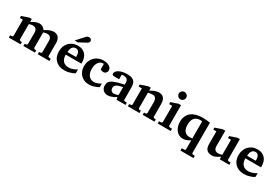

<svg xmlns="http://www.w3.org/2000/svg" viewBox="81 -2003 5037 3485"><g transform="rotate(30 2600.0 -260.5)"><path d="M632.8 0V-46.9L664.1 -49.8Q672.9 -50.8 679.9 -57.4Q687 -64 687 -73.2V-314Q687 -332 682.6 -349.1Q678.2 -366.2 668.2 -379.4Q658.2 -392.6 641.6 -400.4Q625 -408.2 600.1 -408.2Q584 -408.2 569.6 -405.5Q555.2 -402.8 543.9 -399.9Q531.2 -396.5 520 -392.1V-73.2Q520 -64 526.4 -57.4Q532.7 -50.8 542 -49.8L573.2 -46.9V0H333V-46.9L363.8 -49.8Q373 -50.8 379.6 -57.4Q386.2 -64 386.2 -73.2V-314Q386.2 -332 381.3 -349.1Q376.5 -366.2 366.2 -379.4Q356 -392.6 339.6 -400.4Q323.2 -408.2 299.8 -408.2Q279.3 -408.2 263.9 -405.5Q248.5 -402.8 238.8 -399.9Q227.1 -396.5 219.2 -392.1V-73.2Q219.2 -64 226.1 -57.4Q232.9 -50.8 242.2 -49.8L272.9 -46.9V0H26.9V-46.9L64 -49.8Q73.2 -50.8 79.6 -57.4Q85.9 -64 85.9 -73.2V-408.2H22V-449.2L168.9 -500H219.2V-439Q244.6 -456.1 272 -469.2Q295.4 -480.5 324.5 -490.2Q353.5 -500 382.8 -500Q411.1 -500 431.2 -492.4Q451.2 -484.9 465.1 -474.4Q479 -463.9 488 -452.1Q497.1 -440.4 503.9 -432.1Q533.2 -450.7 563.5 -465.8Q576.7 -472.2 591.3 -478.3Q606 -484.4 621.3 -489.3Q636.7 -494.1 652.1 -497.1Q667.5 -500 682.1 -500Q712.4 -500 734.4 -491.9Q756.3 -483.9 771.7 -470.7Q787.1 -457.5 796.4 -441.2Q805.7 -424.8 811 -407.7Q816.4 -390.6 818.1 -374.8Q819.8 -358.9 819.8 -347.2V-73.2Q819.8 -64 826.4 -57.4Q833 -50.8 841.8 -49.8L877.9 -46.9V0Z M1260.7 -326.2Q1260.7 -350.1 1256.3 -371.1Q1252 -392.1 1241.9 -407.5Q1231.9 -422.9 1216.3 -431.9Q1200.7 -440.9 1178.7 -440.9Q1150.9 -440.9 1132.1 -428.5Q1113.3 -416 1101.8 -396.2Q1090.3 -376.5 1085.4 -352.1Q1080.6 -327.6 1080.6 -304.2H1260.7ZM1403.8 -46.9Q1377.9 -29.8 1345.7 -17.1Q1317.9 -5.9 1279.3 3.2Q1240.7 12.2 1192.9 12.2Q1128.9 12.2 1081.3 -7.3Q1033.7 -26.9 1001.7 -60.8Q969.7 -94.7 953.9 -140.1Q938 -185.5 938 -237.8Q938 -294.4 955.8 -342.5Q973.6 -390.6 1006.6 -425.5Q1039.6 -460.4 1086.2 -480.2Q1132.8 -500 1189.9 -500Q1248.5 -500 1289.3 -480.7Q1330.1 -461.4 1355.5 -429.4Q1380.9 -397.5 1392.3 -356.4Q1403.8 -315.4 1403.8 -272V-248H1075.7Q1075.7 -207 1085.9 -174.3Q1096.2 -141.6 1116 -118.7Q1135.7 -95.7 1164.6 -83.3Q1193.4 -70.8 1230 -70.8Q1268.1 -70.8 1299.6 -79.3Q1331.1 -87.9 1354.5 -98.6Q1381.3 -111.3 1403.8 -127ZM1345.2 -681.2Q1345.2 -676.3 1343 -670.2Q1340.8 -664.1 1337.4 -658.2Q1334 -652.3 1329.1 -647.2Q1324.2 -642.1 1319.3 -639.2L1157.2 -550.8H1087.4L1224.1 -702.1Q1232.9 -711.4 1240 -717.5Q1247.1 -723.6 1254.2 -727.3Q1261.2 -731 1269 -732.4Q1276.9 -733.9 1287.1 -733.9Q1303.2 -733.9 1314.2 -729Q1325.2 -724.1 1332.3 -716.6Q1339.4 -709 1342.3 -699.5Q1345.2 -689.9 1345.2 -681.2Z M1905.8 -43.9Q1893.1 -38.1 1874.8 -28.8Q1856.4 -19.5 1832.3 -10.3Q1808.1 -1 1777.3 5.6Q1746.6 12.2 1708.5 12.2Q1649.9 12.2 1605 -7.8Q1560.1 -27.8 1529.3 -61.8Q1498.5 -95.7 1482.7 -140.1Q1466.8 -184.6 1466.8 -233.9Q1466.8 -293 1487.1 -342Q1507.3 -391.1 1542.2 -426.3Q1577.1 -461.4 1624 -480.7Q1670.9 -500 1724.6 -500Q1764.2 -500 1795.9 -491.9Q1827.6 -483.9 1850.3 -469.2Q1873 -454.6 1885.3 -434.3Q1897.5 -414.1 1897.5 -390.1Q1897.5 -373 1891.4 -359.4Q1885.3 -345.7 1875.5 -335.7Q1865.7 -325.7 1853 -320.3Q1840.3 -314.9 1826.7 -314.9Q1811 -314.9 1800.5 -316.9Q1790 -318.8 1782.7 -322Q1775.4 -325.2 1770 -328.9Q1764.6 -332.5 1759.8 -335.9V-448.2Q1753.4 -448.2 1749.8 -448.7Q1746.1 -449.2 1740.7 -449.2Q1717.8 -449.2 1695.1 -437.5Q1672.4 -425.8 1654.3 -402.6Q1636.2 -379.4 1625 -344.5Q1613.8 -309.6 1613.8 -263.2Q1613.8 -219.2 1624.3 -183.8Q1634.8 -148.4 1654.3 -123.5Q1673.8 -98.6 1702.1 -85.2Q1730.5 -71.8 1765.6 -71.8Q1788.6 -71.8 1811.5 -78.1Q1834.5 -84.5 1853.8 -92.8Q1873 -101.1 1887 -109.1Q1900.9 -117.2 1905.8 -121.1Z M2286.6 0 2273.4 -49.8Q2247.6 -32.2 2219.2 -18.6Q2194.3 -6.8 2163.6 2.7Q2132.8 12.2 2099.6 12.2Q2072.3 12.2 2048.6 3.2Q2024.9 -5.9 2007.1 -22.7Q1989.3 -39.6 1979 -63.5Q1968.8 -87.4 1968.8 -117.2Q1968.8 -139.6 1972.4 -158.7Q1976.1 -177.7 1987.1 -194.1Q1998 -210.4 2018.6 -225.3Q2039.1 -240.2 2073 -254.4Q2106.9 -268.6 2156.2 -282.7Q2205.6 -296.9 2274.4 -312V-324.2Q2274.4 -331.5 2274.9 -337.4Q2274.9 -344.2 2275.4 -351.1Q2275.9 -365.2 2272.5 -381.6Q2269 -397.9 2258.8 -411.9Q2248.5 -425.8 2230 -434.8Q2211.4 -443.8 2181.6 -443.8Q2171.4 -443.8 2163.3 -443.4Q2155.3 -442.9 2149.9 -441.9Q2143.6 -440.9 2138.7 -439.9V-345.2H2035.6Q2022.9 -344.2 2013.2 -347.7Q2004.9 -350.6 1997.8 -357.9Q1990.7 -365.2 1990.7 -380.9Q1990.7 -408.7 2010.5 -430.7Q2030.3 -452.6 2062.3 -468Q2094.2 -483.4 2134 -491.7Q2173.8 -500 2213.4 -500Q2256.3 -500 2292 -493.7Q2327.6 -487.3 2353.3 -469Q2378.9 -450.7 2392.8 -417.5Q2406.7 -384.3 2406.7 -330.1V-73.2Q2406.7 -64 2413.1 -57.4Q2419.4 -50.8 2428.7 -49.8L2472.7 -46.9V0ZM2273.4 -257.8Q2225.1 -248 2193.6 -237.8Q2162.1 -227.5 2143.6 -214.4Q2125 -201.2 2117.7 -184.3Q2110.4 -167.5 2110.4 -145Q2110.4 -129.4 2115.5 -116Q2120.6 -102.5 2130.1 -92.5Q2139.6 -82.5 2152.8 -76.7Q2166 -70.8 2181.6 -70.8Q2197.8 -70.8 2214.1 -74.2Q2230.5 -77.6 2243.7 -81.5Q2259.3 -86.4 2273.4 -92.8Z M2832.5 0V-46.9L2869.6 -49.8Q2878.9 -50.8 2885.3 -57.4Q2891.6 -64 2891.6 -73.2V-308.1Q2891.6 -327.1 2887.2 -345.2Q2882.8 -363.3 2873 -377.2Q2863.3 -391.1 2847.7 -399.7Q2832 -408.2 2809.6 -408.2Q2789.1 -408.2 2771.5 -406Q2753.9 -403.8 2741.2 -401.4Q2726.1 -398.4 2713.9 -395V-73.2Q2713.9 -64 2720.7 -57.4Q2727.5 -50.8 2736.8 -49.8L2766.6 -46.9V0H2522V-46.9L2557.6 -49.8Q2566.9 -50.8 2573.2 -57.4Q2579.6 -64 2579.6 -73.2V-408.2H2510.7V-449.2L2661.6 -500H2713.9V-439Q2739.7 -456.1 2769 -469.2Q2793.9 -480.5 2825.2 -490.2Q2856.4 -500 2888.7 -500Q2931.6 -500 2958.5 -485.1Q2985.4 -470.2 3000 -445.8Q3014.6 -421.4 3019.8 -390.1Q3024.9 -358.9 3024.9 -326.2V-73.2Q3024.9 -64 3031.7 -57.4Q3038.6 -50.8 3047.9 -49.8L3078.6 -46.9V0Z M3147 0V-46.9L3192.9 -49.8Q3201.7 -50.8 3208.3 -57.4Q3214.8 -64 3214.8 -73.2V-409.2H3150.9V-450.2L3296.9 -500H3347.7V-73.2Q3347.7 -64 3354.7 -57.4Q3361.8 -50.8 3370.6 -49.8L3418.9 -46.9V0ZM3361.8 -663.1Q3361.8 -647 3355.7 -632.8Q3349.6 -618.7 3338.9 -607.9Q3328.1 -597.2 3314 -591.1Q3299.8 -585 3283.7 -585Q3267.6 -585 3253.4 -591.1Q3239.3 -597.2 3229 -607.9Q3218.8 -618.7 3212.6 -632.8Q3206.5 -647 3206.5 -663.1Q3206.5 -679.2 3212.6 -693.4Q3218.8 -707.5 3229 -717.8Q3239.3 -728 3253.4 -734.1Q3267.6 -740.2 3283.7 -740.2Q3299.8 -740.2 3314 -734.1Q3328.1 -728 3338.9 -717.8Q3349.6 -707.5 3355.7 -693.4Q3361.8 -679.2 3361.8 -663.1Z M3826.7 -437Q3821.8 -438 3815.4 -439Q3810.1 -439.9 3802.5 -440.4Q3794.9 -440.9 3786.6 -440.9Q3742.2 -440.9 3711.4 -426.5Q3680.7 -412.1 3661.6 -386.7Q3642.6 -361.3 3634.3 -326.7Q3626 -292 3626 -252Q3626 -210.9 3635.3 -178.2Q3644.5 -145.5 3662.1 -122.6Q3679.7 -99.6 3705.1 -87.4Q3730.5 -75.2 3762.7 -75.2Q3773.9 -75.2 3785.2 -75.7Q3796.4 -76.2 3805.7 -77.1Q3816.4 -78.1 3826.7 -79.1ZM3749.5 219.2V171.9L3804.7 168.9Q3814.5 168.9 3820.6 162.4Q3826.7 155.8 3826.7 146V-39.1Q3805.7 -24.4 3781.7 -13.2Q3760.7 -3.4 3733.6 4.4Q3706.5 12.2 3675.8 12.2Q3630.9 12.2 3594.5 -7.3Q3558.1 -26.9 3532.7 -60.1Q3507.3 -93.3 3493.7 -137Q3480 -180.7 3480 -229Q3480 -299.8 3503.9 -351.1Q3527.8 -402.3 3570.6 -435.3Q3613.3 -468.3 3672.6 -484.1Q3731.9 -500 3802.7 -500Q3828.1 -500 3856 -498Q3883.8 -496.1 3907.2 -493.7Q3934.6 -491.2 3960.9 -487.8V146Q3960.9 155.8 3967.3 162.4Q3973.6 168.9 3982.9 168.9L4023.9 171.9V219.2Z M4446.8 0V-55.2Q4421.9 -36.1 4395 -21.5Q4372.1 -8.8 4344.2 1.7Q4316.4 12.2 4288.6 12.2Q4246.1 12.2 4217.5 1Q4189 -10.3 4171.9 -31.2Q4154.8 -52.2 4147.7 -82.5Q4140.6 -112.8 4140.6 -150.9V-409.2H4075.7V-450.2L4222.7 -500H4274.9V-189.9Q4274.9 -171.4 4277.3 -151.9Q4279.8 -132.3 4289.1 -116.2Q4298.3 -100.1 4316.7 -89.6Q4335 -79.1 4366.7 -79.1Q4382.3 -79.1 4396.7 -81.5Q4411.1 -84 4422.4 -87.4Q4435.1 -91.3 4446.8 -96.2V-409.2H4383.8V-450.2L4529.8 -500H4580.6V-73.2Q4580.6 -64 4587.6 -57.4Q4594.7 -50.8 4604 -49.8L4647.9 -46.9V0Z M5025.9 -326.2Q5025.9 -350.1 5021.5 -371.1Q5017.1 -392.1 5007.1 -407.5Q4997.1 -422.9 4981.4 -431.9Q4965.8 -440.9 4943.8 -440.9Q4916 -440.9 4897.2 -428.5Q4878.4 -416 4866.9 -396.2Q4855.5 -376.5 4850.6 -352.1Q4845.7 -327.6 4845.7 -304.2H5025.9ZM5168.9 -46.9Q5143.1 -29.8 5110.8 -17.1Q5083 -5.9 5044.4 3.2Q5005.9 12.2 4958 12.2Q4894 12.2 4846.4 -7.3Q4798.8 -26.9 4766.8 -60.8Q4734.9 -94.7 4719 -140.1Q4703.1 -185.5 4703.1 -237.8Q4703.1 -294.4 4720.9 -342.5Q4738.8 -390.6 4771.7 -425.5Q4804.7 -460.4 4851.3 -480.2Q4897.9 -500 4955.1 -500Q5013.7 -500 5054.4 -480.7Q5095.2 -461.4 5120.6 -429.4Q5146 -397.5 5157.5 -356.4Q5168.9 -315.4 5168.9 -272V-248H4840.8Q4840.8 -207 4851.1 -174.3Q4861.3 -141.6 4881.1 -118.7Q4900.9 -95.7 4929.7 -83.3Q4958.5 -70.8 4995.1 -70.8Q5033.2 -70.8 5064.7 -79.3Q5096.2 -87.9 5119.6 -98.6Q5146.5 -111.3 5168.9 -127Z"/></g></svg>

Font: Charis SIL Afr
Style: Bold
Weight: 700
Foundry: SIL International
Version: Version 5.000